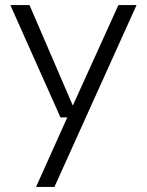

<svg xmlns="http://www.w3.org/2000/svg" viewBox="-20 -522 583 762"><path d="M123 220 247 -56H220L21 -502H97L269 -103L450 -502H522L196 220Z"/></svg>

Font: DM Sans 16pt Light
Style: Regular
Weight: 300
Version: Version 4.004;gftools[0.9.30]